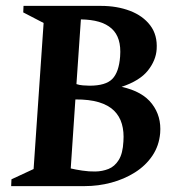

<svg xmlns="http://www.w3.org/2000/svg" viewBox="-20 -632 595 652"><path d="M17.9 0 18.9 -23.1 94.1 -58 128.1 -554 58.9 -589.9 59.9 -612H323.1Q377.1 -612 421.2 -595.3Q465.2 -578.6 490.1 -545.9Q515 -513.2 512 -465Q509.6 -426.9 482.1 -392.3Q454.6 -357.7 392.9 -337.1Q464 -321.6 496.2 -279.2Q528.5 -236.9 523.9 -180Q520.2 -136.9 497.4 -103.1Q474.6 -69.4 438.1 -46.4Q401.5 -23.4 357.6 -11.7Q313.7 0 268 0ZM303.5 -49.6Q327.6 -50 348.5 -58.3Q369.4 -66.6 383.2 -88.7Q397.1 -110.9 399.1 -151.9Q401.5 -184.4 393.9 -210.9Q386.4 -237.4 367.2 -256.3Q348 -275.1 315.6 -284.9Q283.2 -294.6 236 -294.3L220.2 -60Q235.7 -56.2 259.2 -52.7Q282.6 -49.2 303.5 -49.6ZM284 -341Q339 -341 361.4 -363.9Q383.9 -386.9 387.9 -439.9Q390.4 -472.8 383.2 -496.2Q376.1 -519.6 359 -535.1Q341.9 -550.5 315.7 -558.1Q289.6 -565.6 254.7 -566.1L239.6 -346.4Q249.1 -343.1 261.6 -342.1Q274 -341 284 -341Z"/></svg>

Font: Ancizar Serif Light
Style: Italic
Weight: 300
Italic angle: -4°
Designer: Cesar Puertas, Viviana Monsalve, Julian Moncada, Julian Prieto, Jose Castro, Felipe Aragon, Mariel Hernandez, Sara Alarc
Version: Version 8.100